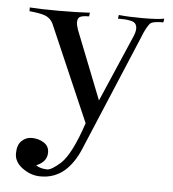

<svg xmlns="http://www.w3.org/2000/svg" viewBox="-47 -432 630 699"><g transform="rotate(5 267.5 -82.5)"><path d="M253.9 -385.7 252 -372.1Q228.5 -372.1 219.2 -367.2Q210 -362.3 210 -346.7Q210 -337.9 215.8 -320.3L314.5 -70.3L419.9 -314.5Q426.8 -331.1 426.8 -342.8Q426.8 -353.5 421.4 -360.4Q416 -367.2 403.8 -369.6Q391.6 -372.1 382.8 -372.6Q374 -373 357.4 -373L359.4 -386.7Q393.6 -382.8 447.3 -382.8Q501 -382.8 525.4 -387.7L523.4 -374Q485.4 -374 476.6 -366.2Q462.9 -353.5 445.3 -307.6L269.5 110.4Q248 162.1 213.9 192.4Q175.8 224.6 125 223.6Q91.8 223.6 61 201.7Q30.3 179.7 30.3 148.4Q30.3 117.2 45.9 102.1Q61.5 86.9 83 86.9Q107.4 86.9 127 99.1Q146.5 111.3 146.5 134.8Q146.5 168.9 107.4 184.6Q121.1 195.3 148.4 196.3Q164.1 196.3 197.3 167Q235.4 130.9 273.4 16.6L124 -328.1Q114.3 -353.5 89.8 -362.3Q73.2 -368.2 34.2 -372.1V-385.7Q76.2 -382.8 136.7 -382.8Q210 -382.8 253.9 -385.7Z"/></g></svg>

Font: Bentham
Style: Regular
Weight: 400
Version: Version 002.002